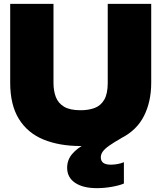

<svg xmlns="http://www.w3.org/2000/svg" viewBox="-20 -749 839 998"><path d="M484 229Q411 229 370 201Q329 173 329 123Q329 82 355.5 51Q382 20 426.5 -2.5Q471 -25 524 -38L609 -30Q572 -9 548.5 7.5Q525 24 514.5 38.5Q504 53 504 69Q504 107 556 107Q573 107 592 103.5Q611 100 624 94V205Q601 215 561.5 222Q522 229 484 229ZM399 10Q288 10 205.5 -24Q123 -58 78 -131Q33 -204 33 -319V-729H258V-318Q258 -276 270.5 -244Q283 -212 313.5 -194Q344 -176 399 -176Q441 -176 472.5 -188Q504 -200 522 -231Q540 -262 540 -318V-729H766V-319Q766 -221 728.5 -146.5Q691 -72 610 -31Q529 10 399 10Z"/></svg>

Font: Mona Sans Expanded Black
Style: Regular
Weight: 900
Width: 7
Designer: Deni Anggara
Foundry: GitHub
Version: Version 2.000